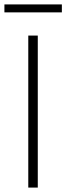

<svg xmlns="http://www.w3.org/2000/svg" viewBox="-28 -849 300 869"><path d="M100 -688H143V0H100ZM-8 -829H252V-793H-8Z"/></svg>

Font: Roundo Light
Style: Regular
Weight: 300
Designer: Namrata Goyal (Gurmukhi), Shiva Nallaperumal (Latin)
Foundry: Indian Type Foundry
Version: Version 1.000;PS 1.0;hotconv 1.0.88;makeotf.lib2.5.647800